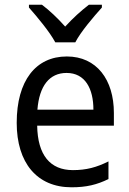

<svg xmlns="http://www.w3.org/2000/svg" viewBox="-20 -786 550 816"><path d="M215 -606H300C323 -651 378 -715 413 -754V-766H358C323 -739 292 -711 257 -673C225 -709 189 -743 158 -766H103V-754C139 -713 191 -651 215 -606ZM264 -546C132 -546 51 -443 51 -264C51 -94 137 10 284 10C347 10 392 -1 441 -25V-100C391 -75 347 -63 290 -63C193 -63 140 -127 138 -252H464V-306C464 -447 391 -546 264 -546ZM263 -476C342 -476 377 -409 377 -320H139C147 -421 190 -476 263 -476Z"/></svg>

Font: Noto Sans Lao Looped SemiCondensed
Style: Regular
Weight: 400
Width: 4
Designer: Mark Frömberg, Ben Mitchell
Foundry: The Fontpad Ltd
Version: Version 1.002